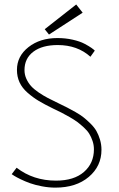

<svg xmlns="http://www.w3.org/2000/svg" viewBox="-20 -846 542 878"><path d="M204 -688 184.5 -712.5 328.5 -825.5 358 -788ZM242.5 -672Q279.5 -672 312.5 -664.5Q345.5 -657 366.2 -646Q387 -635 398.2 -627Q409.5 -619 413.5 -614.5L393.5 -586.5Q334 -640 244 -640Q173 -640 132.5 -609.5Q92 -579 92 -525.5Q92 -504.5 100.5 -485.8Q109 -467 122 -452.5Q135 -438 156.8 -423.2Q178.5 -408.5 199 -397.8Q219.5 -387 249 -373Q273 -361.5 287.2 -354.2Q301.5 -347 324.8 -333.8Q348 -320.5 362.2 -309.2Q376.5 -298 393.8 -281Q411 -264 420.8 -247Q430.5 -230 437.2 -207.8Q444 -185.5 444 -161Q444 -86 386 -37Q328 12 233.5 12Q203 12 171.8 6Q140.5 0 117.5 -8.2Q94.5 -16.5 75 -26Q55.5 -35.5 45.8 -41.5Q36 -47.5 33.5 -49.5L56 -79Q132.5 -20 236 -20Q318.5 -20 364 -59.8Q409.5 -99.5 409.5 -163Q409.5 -183 403.2 -201.5Q397 -220 388.2 -234.2Q379.5 -248.5 363 -263.5Q346.5 -278.5 333.5 -288.2Q320.5 -298 297.8 -311Q275 -324 261.5 -330.8Q248 -337.5 223 -349.5Q183 -369 156.8 -384.8Q130.5 -400.5 106 -422Q81.5 -443.5 69.5 -469.2Q57.5 -495 57.5 -526.5Q57.5 -589 110.2 -630.5Q163 -672 242.5 -672Z"/></svg>

Font: League Spartan ExtraLight
Style: Regular
Weight: 200
Foundry: The League of Moveable Type
Version: Version 2.002